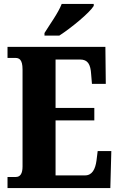

<svg xmlns="http://www.w3.org/2000/svg" viewBox="-20 -951 603 971"><path d="M205 -784V-771H280C339 -809 433 -886 454 -921V-931H292C275 -886 230 -825 205 -784ZM18 0H538L543 -187H474L468 -139C462 -95 446 -64 410 -64H261V-342H457V-405H261V-650H385C424 -650 438 -626 441 -575L445 -527H515L513 -714H18V-658H58C76 -658 94 -651 94 -600V-109C94 -74 83 -56 60 -56H18Z"/></svg>

Font: Noto Serif Myanmar ExtraCondensed Black
Style: Regular
Weight: 900
Width: 2
Designer: Ben Mitchell and the Monotype Design Team
Foundry: Monotype Imaging Inc.
Version: Version 2.106